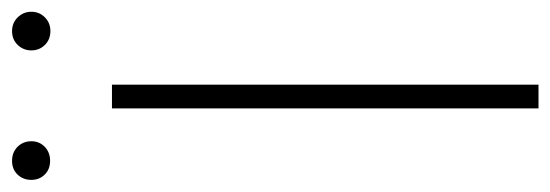

<svg xmlns="http://www.w3.org/2000/svg" viewBox="-326 -598 917 320"><g transform="rotate(-90 133.0 -438.5)"><path d="M151.4 -710.9V0H111.8V-710.9ZM-7.3 -845.2Q-7.3 -858.9 1.5 -868.2Q10.3 -877.4 24.4 -877.4Q38.6 -877.4 47.9 -868.2Q57.1 -858.9 57.1 -845.2Q57.1 -832 47.9 -823Q38.6 -814 24.4 -814Q10.3 -814 1.5 -823Q-7.3 -832 -7.3 -845.2ZM208.5 -845.2Q208.5 -858.4 217.5 -867.9Q226.6 -877.4 240.7 -877.4Q254.4 -877.4 263.7 -867.9Q272.9 -858.4 272.9 -845.2Q272.9 -832 263.7 -822.8Q254.4 -813.5 240.7 -813.5Q226.6 -813.5 217.5 -822.8Q208.5 -832 208.5 -845.2Z"/></g></svg>

Font: Roboto ExtraLight
Style: Regular
Weight: 250
Designer: Christian Robertson
Foundry: Google
Version: Version 3.009; 2024